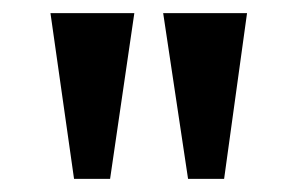

<svg xmlns="http://www.w3.org/2000/svg" viewBox="-20 -819 453 293"><path d="M229 -799 267 -546H322L357 -799ZM57 -799 93 -546H148L185 -799Z"/></svg>

Font: Noto Serif Sinhala ExtraCondensed SemiBold
Style: Regular
Weight: 600
Width: 2
Designer: Jelle Bosma - Monotype Design Team
Foundry: Monotype Imaging Inc.
Version: Version 2.007